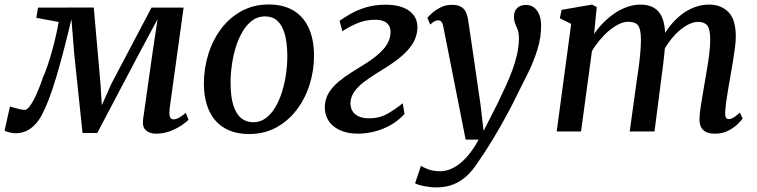

<svg xmlns="http://www.w3.org/2000/svg" viewBox="-48 -586 3377 856"><path d="M647.5 10Q620 10 602.8 -4.8Q585.5 -19.5 590 -54.5L632 -350.5L654.5 -500.5L575 -352.5L385.5 7H320L283 -345L270.5 -500.5Q252 -423 234.8 -357Q217.5 -291 201.2 -237Q185 -183 168.8 -141.2Q152.5 -99.5 137 -70.5Q116.5 -33 87.5 -12.5Q58.5 8 20.5 8Q12.5 8 2 6Q-8.5 4 -17.2 1Q-26 -2 -27.5 -4L-3.5 -112Q-0.5 -110 13 -106Q26.5 -102 41 -99Q55.5 -96 61.5 -96Q71.5 -96 82.2 -109.2Q93 -122.5 104 -144Q115 -165.5 125.2 -191Q135.5 -216.5 143.5 -241Q153.5 -262.5 163.8 -292.8Q174 -323 183.5 -357Q193 -391 200.8 -424.8Q208.5 -458.5 213.5 -488L114 -506.5L121.5 -552L370 -552.5L400 -212.5L406 -117L448.5 -212.5L627.5 -552H770.5L708 -100Q707 -89 707.2 -78.2Q707.5 -67.5 711.8 -60.8Q716 -54 725.5 -54Q738 -54 752.8 -62.8Q767.5 -71.5 780 -83L792.5 -52Q787 -45.5 766.2 -30.5Q745.5 -15.5 714.5 -2.8Q683.5 10 647.5 10Z M1149.5 -566Q1214.5 -566 1259.5 -539.5Q1304.5 -513 1328 -462.2Q1351.5 -411.5 1352 -339Q1352 -270.5 1332 -207.8Q1312 -145 1274 -95.5Q1236 -46 1182.8 -17.2Q1129.5 11.5 1063 11.5Q999 11.5 954 -14.5Q909 -40.5 885.2 -90.8Q861.5 -141 861 -212.5Q861 -281.5 881 -345.2Q901 -409 938.8 -458.8Q976.5 -508.5 1030 -537.2Q1083.5 -566 1149.5 -566ZM1133.5 -513Q1101.5 -513 1076.8 -494.8Q1052 -476.5 1033.8 -445.8Q1015.5 -415 1003.5 -376.5Q991.5 -338 985.8 -297Q980 -256 980 -217.5Q980 -156 992.2 -117Q1004.5 -78 1027 -59.5Q1049.5 -41 1081.5 -41Q1112.5 -41 1137 -59.2Q1161.5 -77.5 1179.5 -108Q1197.5 -138.5 1209.5 -177Q1221.5 -215.5 1227.2 -256.5Q1233 -297.5 1233 -336Q1232.5 -397.5 1221 -436.2Q1209.5 -475 1187.8 -494Q1166 -513 1133.5 -513Z M1548 10Q1499 10 1464.8 -6.8Q1430.5 -23.5 1414 -52.5Q1397.5 -81.5 1400.5 -117Q1403 -149.5 1420 -175.5Q1437 -201.5 1463.2 -223.2Q1489.5 -245 1520.5 -264.2Q1551.5 -283.5 1582 -302.5Q1633.5 -335 1661.8 -367.2Q1690 -399.5 1693 -437Q1694.5 -457.5 1686.8 -471Q1679 -484.5 1663.2 -491.2Q1647.5 -498 1625 -498Q1579.5 -498 1540.5 -480.5Q1501.5 -463 1478.5 -446.5L1466 -493.5Q1488 -509 1517.2 -525.5Q1546.5 -542 1584.8 -553.5Q1623 -565 1671.5 -565Q1741.5 -565 1779.2 -535.5Q1817 -506 1812.5 -453.5Q1809.5 -418.5 1790.8 -389.8Q1772 -361 1743.8 -336.8Q1715.5 -312.5 1683.8 -292.2Q1652 -272 1623 -254Q1594.5 -236 1570.5 -217.2Q1546.5 -198.5 1531.8 -177.5Q1517 -156.5 1514.5 -130Q1513.5 -111.5 1521.2 -95Q1529 -78.5 1548.2 -68.5Q1567.5 -58.5 1598.5 -58.5Q1642.5 -58.5 1676.5 -77.2Q1710.5 -96 1747.5 -125.5L1755.5 -78Q1728 -47.5 1692.8 -28Q1657.5 -8.5 1620 0.8Q1582.5 10 1548 10Z M1929 -464.5Q1925.5 -483 1919.8 -489.2Q1914 -495.5 1906 -495.5Q1897.5 -495.5 1889.2 -491Q1881 -486.5 1870 -476.5L1857.5 -506.5Q1862 -513 1877.5 -527Q1893 -541 1916 -552.8Q1939 -564.5 1966 -564.5Q1991 -564.5 2006 -556.5Q2021 -548.5 2028.5 -533.2Q2036 -518 2039 -497Q2046 -450 2053 -403.2Q2060 -356.5 2066.8 -309.5Q2073.5 -262.5 2080.2 -215.8Q2087 -169 2094 -122L2108 -2.5L2168.5 -121Q2187.5 -161 2205 -198.5Q2222.5 -236 2236 -272.5Q2249.5 -309 2257.5 -344.8Q2265.5 -380.5 2265.5 -416Q2265.5 -438.5 2260 -453Q2254.5 -467.5 2249 -480.5Q2243.5 -493.5 2243.5 -512Q2243.5 -536.5 2257.8 -550.2Q2272 -564 2297 -564Q2319 -564 2334 -551.8Q2349 -539.5 2356.8 -518.8Q2364.5 -498 2364.5 -471.5Q2364.5 -418.5 2348.2 -366Q2332 -313.5 2307.8 -263.8Q2283.5 -214 2259.5 -167.5Q2241.5 -130 2222 -93.2Q2202.5 -56.5 2183 -22.2Q2163.5 12 2145 42Q2126.5 72 2110.5 96.5Q2094.5 121 2082 138.5Q2060 173 2033.5 197.8Q2007 222.5 1973.5 236Q1940 249.5 1897.5 249.5Q1872.5 249.5 1844 244Q1815.5 238.5 1802.5 231L1829 153Q1838.5 160.5 1861.5 169Q1884.5 177.5 1914.5 177.5Q1942.5 177.5 1971.2 163.2Q2000 149 2029.2 118Q2058.5 87 2086 36.5H2028Z M2612.5 -554.5 2600.5 -434.5Q2618.5 -461 2642 -484.8Q2665.5 -508.5 2692.5 -526.8Q2719.5 -545 2748.5 -555.2Q2777.5 -565.5 2807 -565.5Q2843.5 -565.5 2867.8 -551.2Q2892 -537 2904.5 -506.5Q2917 -476 2918 -426Q2918 -420.5 2917.8 -414Q2917.5 -407.5 2917.2 -400.8Q2917 -394 2916 -386.5L2899.5 -408Q2917 -442.5 2940 -471.2Q2963 -500 2990.5 -521.2Q3018 -542.5 3049 -554Q3080 -565.5 3113.5 -565.5Q3166 -565.5 3199.2 -532.5Q3232.5 -499.5 3232.5 -421.5Q3232.5 -401.5 3228.5 -371.2Q3224.5 -341 3219 -307.8Q3213.5 -274.5 3208.5 -246.5Q3204 -221 3199 -192.2Q3194 -163.5 3190.2 -136Q3186.5 -108.5 3185 -86.5Q3184.5 -69.5 3188.2 -62.2Q3192 -55 3199.5 -55Q3210.5 -55 3221.8 -61.5Q3233 -68 3250.5 -84L3263 -57.5Q3258 -50 3241.8 -33.8Q3225.5 -17.5 3199.8 -3.8Q3174 10 3140 10Q3112.5 10 3097.2 1.2Q3082 -7.5 3076 -22.5Q3070 -37.5 3070.5 -57Q3071 -76.5 3075 -104.2Q3079 -132 3084.5 -162.8Q3090 -193.5 3094.5 -222Q3099 -249.5 3104.8 -282.5Q3110.5 -315.5 3114.5 -349Q3118.5 -382.5 3118.5 -411.5Q3118 -457 3105 -472.8Q3092 -488.5 3064.5 -488.5Q3044.5 -488.5 3021.2 -477Q2998 -465.5 2975.2 -444.5Q2952.5 -423.5 2932.5 -395.5Q2912.5 -367.5 2898 -335L2918 -399.5Q2917 -376.5 2914.2 -349.5Q2911.5 -322.5 2908.2 -295.8Q2905 -269 2901.5 -245L2870 0H2759.5L2790 -220.5Q2794.5 -248.5 2799 -282Q2803.5 -315.5 2806.5 -348.8Q2809.5 -382 2809.5 -410Q2809 -458 2796.2 -473.5Q2783.5 -489 2752 -489Q2733.5 -489 2712 -478.8Q2690.5 -468.5 2668.5 -450.2Q2646.5 -432 2626.5 -408.2Q2606.5 -384.5 2591 -358L2542.5 0H2434L2498.5 -479.5L2448 -504.5L2455.5 -542L2591 -565.5Z"/></svg>

Font: Merriweather 24pt Medium
Style: Italic
Weight: 500
Italic angle: -7.8°
Version: Version 2.101